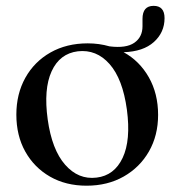

<svg xmlns="http://www.w3.org/2000/svg" viewBox="-20 -608 574 640"><path d="M272.5 -463.5Q310.5 -463.5 345 -453.5Q400.5 -446.5 427.8 -465.5Q455 -484.5 455 -520.5V-545Q455 -588.5 492 -588.5Q528.5 -588.5 528.5 -547.5Q528.5 -500 493 -468Q457.5 -436 392 -434Q445 -405 476 -350.5Q507 -296 507 -225Q507 -156.5 476.5 -103.2Q446 -50 392.2 -19.5Q338.5 11 268.5 11Q199.5 11 146.8 -19.2Q94 -49.5 64.2 -102.8Q34.5 -156 34.5 -226Q34.5 -295 64.5 -348.8Q94.5 -402.5 148.2 -433Q202 -463.5 272.5 -463.5ZM302 -16Q361 -23 388.8 -81.8Q416.5 -140.5 403 -242.5Q389 -345 345.2 -394.5Q301.5 -444 239.5 -437Q179 -429.5 152 -370.2Q125 -311 139 -210Q153 -109 197.2 -58.8Q241.5 -8.5 302 -16Z"/></svg>

Font: Fraunces 72pt S000
Style: Regular
Weight: 400
Version: Version 1.000; ttfautohint (v1.8.3)